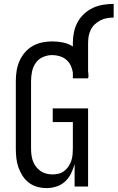

<svg xmlns="http://www.w3.org/2000/svg" viewBox="-20 -955 602 983"><path d="M219 8Q194 8 170.5 1.5Q147 -5 127.5 -20Q108 -35 95 -55.5Q82 -76 74 -99Q66 -122 63.5 -146.5Q61 -171 61 -195V-540Q61 -566 65 -592Q69 -618 79.5 -642Q90 -666 107 -686Q124 -706 146.5 -719Q169 -732 195 -737.5Q221 -743 247 -743Q275 -743 302.5 -737.5Q330 -732 353 -717V-735Q353 -762 358.5 -789.5Q364 -817 377 -841Q390 -865 410.5 -884Q431 -903 455.5 -914.5Q480 -926 507.5 -930.5Q535 -935 562 -935V-865Q545 -865 527.5 -862Q510 -859 494.5 -851Q479 -843 466 -831Q453 -819 445 -803Q437 -787 434 -770Q431 -753 431 -735V-591Q432 -584 432.5 -576.5Q433 -569 433 -561Q433 -561 433 -560Q433 -559 433 -559H431V-554H353V-584Q350 -603 341.5 -620.5Q333 -638 318.5 -650Q304 -662 285 -667.5Q266 -673 247 -673Q223 -673 200 -663Q177 -653 163 -633Q149 -613 144 -588.5Q139 -564 139 -540V-195Q139 -179 141 -162.5Q143 -146 148.5 -130.5Q154 -115 164 -102Q174 -89 187.5 -79.5Q201 -70 217 -66Q233 -62 249 -62Q265 -62 281 -66Q297 -70 309.5 -80Q322 -90 331 -103.5Q340 -117 345 -132Q350 -147 351.5 -163Q353 -179 353 -195V-330H250V-400H431V0H362V-115Q355 -90 343.5 -66.5Q332 -43 313 -25.5Q294 -8 269 0Q244 8 219 8Z"/></svg>

Font: Iosevka Slab
Style: Regular
Weight: 400
Monospace: yes
Designer: Belleve Invis
Foundry: Belleve Invis
Version: Version 11.2.4; ttfautohint (v1.8.3)